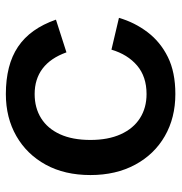

<svg xmlns="http://www.w3.org/2000/svg" viewBox="-2 -596 605 640"><g transform="rotate(-90 300.0 -275.5)"><path d="M307 7Q228 7 167 -28Q106 -63 71.5 -127Q37 -191 37 -276Q37 -362 71.5 -425Q106 -488 167 -523Q228 -558 307 -558Q355 -558 394.5 -548Q434 -538 464.5 -517.5Q495 -497 517.5 -465.5Q540 -434 555 -391L446 -356Q427 -409 392 -435.5Q357 -462 307 -462Q261 -462 226.5 -440.5Q192 -419 173 -377.5Q154 -336 154 -276Q154 -217 173 -175Q192 -133 226.5 -111Q261 -89 307 -89Q365 -89 402 -120.5Q439 -152 455 -206L561 -181Q546 -129 513.5 -86Q481 -43 430.5 -18Q380 7 307 7Z"/></g></svg>

Font: Parkinsans Medium
Style: Regular
Weight: 500
Designer: Red Stone, Indian Type Foundry
Foundry: Indian Type Foundry
Version: Version 1.000